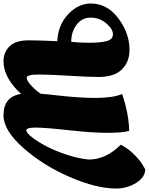

<svg xmlns="http://www.w3.org/2000/svg" viewBox="94 -944 852 1100"><g transform="rotate(90 520.0 -394.0)"><path d="M884 -477Q884 -575 799 -660Q821 -703 856.5 -738Q892 -773 916 -786L940 -800Q985 -800 1017.5 -748.5Q1050 -697 1050 -633Q1050 -520 984 -367.5Q918 -215 817.5 -101.5Q717 12 631 12Q523 12 508 -89Q466 -42 418 -15Q370 12 320 12Q270 12 235.5 -22.5Q201 -57 201 -133Q201 -186 206 -296Q112 -301 51 -359Q-10 -417 -10 -488Q-10 -582 75 -646Q160 -710 256 -710Q324 -710 367.5 -666.5Q411 -623 411 -532Q411 -475 404 -365Q397 -255 397 -188Q397 -121 416 -121Q431 -121 458.5 -145.5Q486 -170 507 -201Q509 -230 516 -291Q531 -422 531 -517Q531 -612 509 -668Q627 -707 720 -708Q731 -669 731 -583.5Q731 -498 716 -362Q701 -226 701 -172.5Q701 -119 716 -119Q731 -119 756.5 -151.5Q782 -184 808 -233.5Q834 -283 856 -349.5Q878 -416 884 -477ZM210 -376Q215 -426 215 -482.5Q215 -539 206 -577Q197 -615 166.5 -615Q136 -615 103.5 -576.5Q71 -538 71 -487.5Q71 -437 112 -406.5Q153 -376 210 -376Z"/></g></svg>

Font: Oleo Script Swash Caps
Style: Bold
Weight: 700
Designer: Soytutype
Foundry: Soytutype
Version: Version 1.002